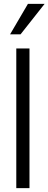

<svg xmlns="http://www.w3.org/2000/svg" viewBox="-20 -970 250 990"><path d="M64 0V-720H132V0ZM86 -793H32L124 -950H210Z"/></svg>

Font: Instrument Sans Condensed
Style: Regular
Weight: 400
Width: 3
Designer: Rodrigo Fuenzalida
Foundry: fragTYPE
Version: Version 1.000;gftools[0.9.28]